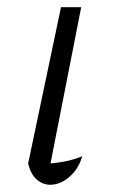

<svg xmlns="http://www.w3.org/2000/svg" viewBox="-20 -506 318 532"><path d="M114 -23 100 -52Q129 -53 156 -58Q183 -63 208 -73Q200 -47 186 -30Q172 -13 154.5 -3.5Q137 6 119 6Q99 6 82 -8.5Q65 -23 58 -53L149 -486H205Z"/></svg>

Font: Piazzolla 8pt ExtraLight
Style: Italic
Weight: 250
Italic angle: -11.3°
Designer: Juan Pablo del Peral
Foundry: Huerta Tipografica
Version: Version 2.001